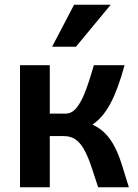

<svg xmlns="http://www.w3.org/2000/svg" viewBox="-20 -786 581 806"><path d="M189 -512.2V-309.1H254.9Q279.8 -309.1 298.3 -329.8Q316.9 -350.6 334 -391.6Q351.1 -432.6 374 -512.2H502.9Q475.6 -411.6 443.6 -351.6Q411.6 -291.5 368.2 -263.2Q399.9 -248 421.9 -225.6Q443.8 -203.1 460.4 -171.6Q477.1 -140.1 490.5 -97.7Q503.9 -55.2 521 0H392.1Q375 -53.2 361.1 -93.5Q347.2 -133.8 331.5 -160.9Q315.9 -188 295.9 -201.4Q275.9 -214.8 247.1 -214.8H189V0H64V-512.2ZM298.8 -589.8H198.7L291 -766.1H444.8Z"/></svg>

Font: Clear Sans
Style: Bold
Weight: 700
Foundry: Intel Corporation
Version: Version 1.00